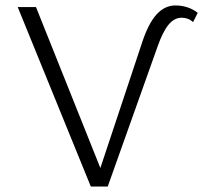

<svg xmlns="http://www.w3.org/2000/svg" viewBox="-20 -684 745 704"><path d="M705 -637 688 -603Q671 -619 646 -619Q619 -619 598 -593.5Q577 -568 558 -514L375 0H313L45 -658H112L348 -68L501 -528Q524 -598 554 -631Q584 -664 623 -664Q670 -664 705 -637Z"/></svg>

Font: Ysabeau Semilight
Style: Regular
Weight: 300
Designer: Christian Thalmann (Catharsis Fonts)
Version: Version 0.003